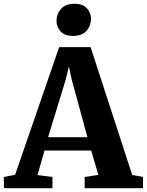

<svg xmlns="http://www.w3.org/2000/svg" viewBox="-39 -996 776 1016"><path d="M41 -71 274 -746.5H440.5L660.5 -70.5L717.5 -59.5V0H409V-59.5L481.5 -70.5L443.5 -199.5H196.5L159.5 -69.5L238.5 -59.5V0H-18L-19 -59.5ZM423.5 -270 341 -573 325.5 -644 308 -572 215.5 -270ZM346 -806Q303 -806 281.5 -829.8Q260 -853.5 260 -884Q260 -921.5 283.8 -948.8Q307.5 -976 355.5 -976H356.5Q399.5 -976 421 -952Q442.5 -928 442.5 -897.5Q442.5 -860 418.8 -833Q395 -806 347 -806Z"/></svg>

Font: Merriweather 28pt ExtraBold
Style: Regular
Weight: 800
Version: Version 2.100